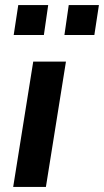

<svg xmlns="http://www.w3.org/2000/svg" viewBox="-20 -737 410 757"><path d="M32 0 111 -494H240L161 0ZM234 -599 251 -717H370L352 -599ZM34 -599 52 -717H170L153 -599Z"/></svg>

Font: Nunito Sans 10pt
Style: Bold Italic
Weight: 700
Italic angle: -9°
Designer: Vernon Adams
Foundry: Vernon Adams
Version: Version 3.101;gftools[0.9.27]